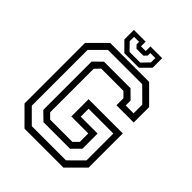

<svg xmlns="http://www.w3.org/2000/svg" viewBox="-235 -980 1109 1109"><g transform="rotate(45 319.5 -425.0)"><path d="M160.5 0 57.5 -103V-597L160.5 -700H478.5L581.5 -597V-471H440.5V-528L410 -558.5H228.5L198.5 -527V-171.5L228.5 -141.5H410L440.5 -172V-241H302V-382H581.5V-103L478.5 0ZM180 -40H459.5L543.5 -123.5V-343H341V-278.5H479V-154.5L428.5 -104H211.5L160.5 -153.5V-548L211.5 -598H428.5L479 -548V-508H543.5V-579L459.5 -662.5H180L96.5 -579V-123.5ZM260 -716 204 -772V-850H300V-812H339V-850H435V-772L379 -716ZM276 -742.5H363.5L406.5 -787V-822.5H365.5V-802L348 -783.5H291.5L274 -802V-822.5H233V-787Z"/></g></svg>

Font: Tourney Thin
Style: Regular
Weight: 400
Version: Version 1.015